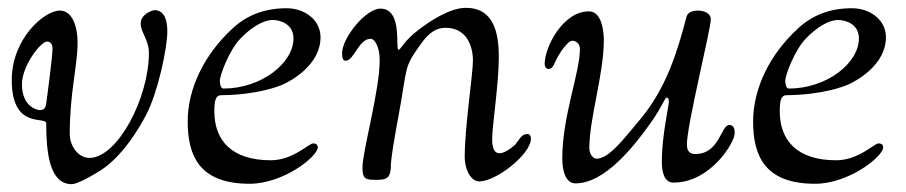

<svg xmlns="http://www.w3.org/2000/svg" viewBox="-20 -457 2312 490"><path d="M10 -253C10 -124 98 -162 98 -142C98 -72 105 13 163 13C177 13 215 -8 238 -23C290 -57 332 -123 353 -164C383 -221 407 -334 407 -377C407 -423 388 -431 375 -431C367 -431 339 -420 339 -397C339 -374 360 -356 360 -322C360 -207 280 -54 208 -54C180 -54 158 -84 158 -115C158 -221 178 -289 178 -349C178 -388 165 -430 133 -430C92 -430 10 -357 10 -253ZM36 -242C36 -289 84 -351 100 -351C112 -351 114 -339 114 -333C114 -312 100 -208 100 -208C97 -187 98 -176 81 -176C77 -176 36 -183 36 -242Z M459 -147C459 -58 490 12 617 12C704 12 791 -58 791 -81C791 -87 787 -91 779 -91C768 -91 728 -48 671 -48C572 -48 527 -98 527 -173C527 -199 530 -214 544 -214C638 -215 692 -237 701 -241C720 -249 798 -290 798 -362C798 -406 758 -436 711 -436C655 -436 609 -418 572 -383C503 -319 459 -233 459 -147ZM541 -251C541 -264 564 -328 594 -359C620 -386 651 -406 676 -406C693 -406 729 -397 729 -359C729 -296 647 -231 550 -231C543 -231 541 -244 541 -251Z M853 -321C853 -310 855 -302 862 -302C884 -302 895 -358 926 -358C936 -358 949 -338 949 -303C949 -226 905 -71 905 -29C905 0 913 2 940 2C966 2 974 -2 977 -24C979 -38 972 -26 997 -161C1021 -290 1009 -281 1052 -342C1075 -375 1094 -386 1117 -386C1182 -386 1187 -320 1187 -304C1187 -267 1166 -133 1166 -57C1166 -22 1183 6 1203 6C1247 6 1335 -64 1335 -103C1335 -109 1333 -115 1326 -115C1311 -115 1307 -103 1295 -88C1295 -88 1272 -66 1255 -66C1244 -66 1236 -74 1236 -102C1236 -136 1253 -242 1253 -312C1253 -375 1239 -437 1169 -437C1127 -437 1074 -401 1047 -380C1010 -352 1003 -330 997 -330C988 -330 1009 -435 951 -435C913 -435 853 -360 853 -321Z M1370 -294C1370 -287 1374 -281 1380 -281C1385 -281 1391 -285 1395 -295C1409 -327 1431 -353 1440 -353C1453 -353 1460 -343 1460 -332C1460 -271 1415 -161 1415 -53C1415 -24 1422 11 1449 11C1522 11 1596 -80 1641 -144C1671 -186 1676 -208 1682 -208C1685 -208 1687 -204 1687 -197C1687 -188 1669 -109 1669 -45C1669 -14 1677 9 1699 9C1793 9 1855 -93 1855 -117C1855 -126 1854 -138 1841 -138C1820 -138 1816 -64 1755 -64C1746 -64 1733 -66 1733 -88C1733 -139 1794 -381 1794 -408C1794 -423 1777 -430 1761 -430C1751 -430 1735 -427 1732 -414C1709 -326 1681 -234 1616 -155C1569 -99 1534 -52 1502 -52C1495 -52 1484 -62 1484 -79C1484 -155 1521 -267 1521 -355C1521 -367 1519 -428 1483 -428C1416 -428 1370 -336 1370 -294Z M1902 -147C1902 -58 1933 12 2060 12C2147 12 2234 -58 2234 -81C2234 -87 2230 -91 2222 -91C2211 -91 2171 -48 2114 -48C2015 -48 1970 -98 1970 -173C1970 -199 1973 -214 1987 -214C2081 -215 2135 -237 2144 -241C2163 -249 2241 -290 2241 -362C2241 -406 2201 -436 2154 -436C2098 -436 2052 -418 2015 -383C1946 -319 1902 -233 1902 -147ZM1984 -251C1984 -264 2007 -328 2037 -359C2063 -386 2094 -406 2119 -406C2136 -406 2172 -397 2172 -359C2172 -296 2090 -231 1993 -231C1986 -231 1984 -244 1984 -251Z"/></svg>

Font: OFL Sorts Mill Goudy
Style: Italic
Weight: 500
Italic angle: -6°
Version: Version 003.000